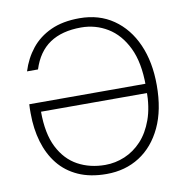

<svg xmlns="http://www.w3.org/2000/svg" viewBox="-81 -790 852 879"><g transform="rotate(-10 345.0 -350.0)"><path d="M345 12Q269 12 213.5 -13Q158 -38 122 -83Q86 -128 68 -189Q50 -250 50 -321Q50 -335 50 -342.5Q50 -350 51 -364H600V-321H98Q98 -219 130.5 -155Q163 -91 219 -60.5Q275 -30 346 -30Q393 -30 437 -48.5Q481 -67 515.5 -104Q550 -141 570.5 -198Q591 -255 591 -333V-355Q591 -463 557.5 -532Q524 -601 468 -635Q412 -669 345 -669Q256 -669 199.5 -631Q143 -593 118 -514H67Q85 -572 120.5 -616.5Q156 -661 211.5 -686.5Q267 -712 345 -712Q436 -712 502.5 -666Q569 -620 605 -538.5Q641 -457 641 -349Q641 -234 603 -153.5Q565 -73 498.5 -30.5Q432 12 345 12Z"/></g></svg>

Font: DM Sans 9pt ExtraLight
Style: Regular
Weight: 250
Version: Version 4.004;gftools[0.9.30]